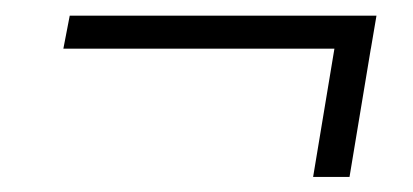

<svg xmlns="http://www.w3.org/2000/svg" viewBox="-20 -414 538 250"><path d="M470.2 -393.6 462.9 -350.6H62.5L70.8 -393.6ZM466.8 -374.5 435.1 -183.6H387.7L419.4 -374.5Z"/></svg>

Font: Inter Tight ExtraLight
Style: Italic
Weight: 250
Italic angle: -9.39999°
Designer: Rasmus Andersson
Foundry: rsms
Version: Version 3.004